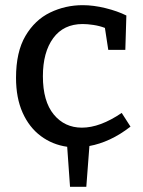

<svg xmlns="http://www.w3.org/2000/svg" viewBox="-20 -560 555 743"><path d="M485 -70Q445 -39 405 -20.5Q365 -2 326 5L314 163H251L240 8Q183 0 138 -33.5Q93 -67 67.5 -124Q42 -181 42 -259Q42 -359 78.5 -421Q115 -483 174 -511.5Q233 -540 300 -540Q342 -540 388.5 -528.5Q435 -517 469 -500L465 -367H399L386 -452Q365 -460 341.5 -463.5Q318 -467 300 -467Q226 -467 186 -412.5Q146 -358 146 -265Q146 -168 188 -117Q230 -66 297 -66Q367 -66 451 -123Z"/></svg>

Font: Bitter Medium
Style: Regular
Weight: 500
Designer: Sol Matas, and Bitter project Authors
Foundry: Sol Matas
Version: Version 2.001